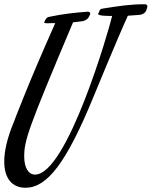

<svg xmlns="http://www.w3.org/2000/svg" viewBox="-26 -790 714 904"><path d="M398 -722C398 -723 399 -725 399 -726C399 -733 392 -735 387 -735C321 -730 269 -724 207 -711C198 -710 192 -705 188 -697L184 -689C183 -688 182 -687 182 -685C182 -678 206 -681 217 -681H234C104 -390 39 -215 39 -215C9 -143 -6 -80 -6 -30C-6 49 30 94 94 94C195 94 286 -20 417 -341C417 -341 530 -616 576 -716C594 -717 612 -719 632 -720C644 -721 659 -729 663 -742L667 -755C667 -757 668 -758 668 -760C668 -766 662 -770 658 -770C585 -770 536 -762 454 -749C448 -748 443 -744 442 -738V-736C441 -732 436 -728 436 -725C436 -715 475 -715 502 -715C487 -649 290 32 139 32C108 32 88 0 88 -53C88 -129 106 -183 318 -685C331 -686 345 -688 361 -690C375 -692 388 -700 393 -712Z"/></svg>

Font: Mervale Script
Style: Regular
Weight: 400
Designer: Astigmatic (AOETI)
Foundry: Astigmatic (AOETI)
Version: Version 1.000